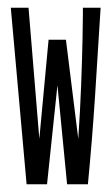

<svg xmlns="http://www.w3.org/2000/svg" viewBox="-20 -477 290 498"><path d="M49 1 8 -457H54L82 -117L106 -374H151L183 -117Q188 -190 190.5 -257Q193 -324 194 -373.5Q195 -423 195 -442V-457H241Q234 -341 226.5 -227Q219 -113 208 1H154L129 -256L102 1Z"/></svg>

Font: Inconsolata UltraCondensed
Style: Regular
Weight: 400
Width: 1
Monospace: yes
Designer: Raph Levien, Cyreal, Brenton Simpson
Foundry: Raph Levien, Cyreal, Google
Version: Version 3.001; ttfautohint (v1.8.2.53-6de2)